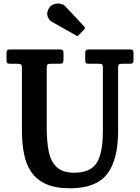

<svg xmlns="http://www.w3.org/2000/svg" viewBox="-20 -1023 772 1060"><path d="M525 -671H470Q458 -671 454.2 -675Q450.5 -679 450.5 -691V-725.5Q450.5 -740.5 454.2 -745.2Q458 -750 472.5 -750H694Q708 -750 712.5 -746.5Q717 -743 717 -728.5V-692Q717 -678 712.5 -674.5Q708 -671 696 -671H656.5Q641 -671 636.5 -667.2Q632 -663.5 632 -648V-300Q632 -139 570.5 -61.2Q509 16.5 367 16.5Q285 16.5 232.8 -7.5Q180.5 -31.5 151.8 -74.8Q123 -118 112 -176.2Q101 -234.5 101 -303V-649Q101 -664 95.2 -667.5Q89.5 -671 75 -671H36.5Q22.5 -671 19.2 -675.2Q16 -679.5 16 -693.5V-728.5Q16 -742 20.8 -746Q25.5 -750 38.5 -750H308Q320.5 -750 325.5 -746.8Q330.5 -743.5 330.5 -730V-694Q330.5 -679 325.8 -675Q321 -671 306 -671H263.5Q246.5 -671 242.2 -666.8Q238 -662.5 238 -645.5V-316Q238 -241.5 249.2 -186Q260.5 -130.5 293.5 -100Q326.5 -69.5 390.5 -69.5Q478 -69.5 513 -122.2Q548 -175 548 -300V-647.5Q548 -663 543.8 -667Q539.5 -671 525 -671ZM400.5 -827 267.5 -902Q248.5 -912.5 242.2 -934.5Q236 -956.5 252.5 -981Q262 -995 279 -1000.2Q296 -1005.5 313.2 -1002.2Q330.5 -999 341 -987.5L444 -878Q453 -869 444.5 -860L415.5 -830Q411.5 -825.5 408.8 -824.5Q406 -823.5 400.5 -827Z"/></svg>

Font: Besley* Narrow Semi
Style: Regular
Weight: 600
Width: 4
Designer: Owen Earl
Foundry: indestructible type*
Version: Version 3.000; ttfautohint (v1.8.3)